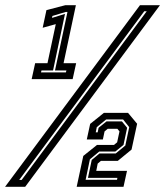

<svg xmlns="http://www.w3.org/2000/svg" viewBox="-78 -720 637 740"><path d="M44 -415 57.5 -476.5H105L137 -627L86.5 -613L101 -681L174 -700H214.5L167 -476.5H215.5L202 -415ZM80 -441H176L178 -448.5H134L182 -674H175.5L124 -658.5L122.5 -651L172.5 -666.5L126.5 -448.5H82ZM-58.5 0 461.5 -700H538.5L19 0ZM-4 -26.5H5.5L487.5 -676.5H478ZM217.5 0 243 -119 296 -161.5H361.5L373.5 -171.5L382.5 -213.5L374.5 -223.5H337L325 -213.5L318.5 -182.5H256.5L269.5 -242.5L322.5 -285H415.5L450.5 -243L429 -143.5L376 -100H311L298.5 -89.5L293 -61.5H411.5L398 0ZM252 -27H373L374.5 -34.5H261L275.5 -103.5L305.5 -128.5H368L405 -159L420 -230L396.5 -259.5H331L295 -230L291 -210H298.5L302 -227.5L332.5 -252H392L412 -227.5L398 -161.5L366.5 -136H304.5L268.5 -106Z"/></svg>

Font: Tourney Condensed Regular
Style: Bold Italic
Weight: 700
Width: 3
Italic angle: -12°
Designer: Tyler Finck
Foundry: Etcetera Type Co
Version: Version 1.010; ttfautohint (v1.8.3)